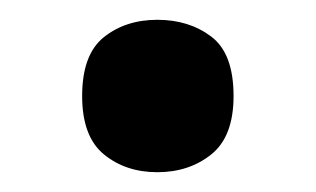

<svg xmlns="http://www.w3.org/2000/svg" viewBox="-20 -449 319 194"><path d="M63 -352Q63 -394 85 -411.5Q107 -429 139 -429Q171 -429 193.5 -412Q216 -395 216 -352Q216 -311 193.5 -293Q171 -275 139 -275Q107 -275 85 -293Q63 -311 63 -352Z"/></svg>

Font: Noto Sans Armenian SemiBold
Style: Regular
Weight: 600
Designer: Monotype Design Team
Foundry: Monotype Imaging Inc.
Version: Version 2.007